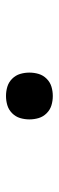

<svg xmlns="http://www.w3.org/2000/svg" viewBox="202 -390 196 640"><g transform="rotate(-90 300.0 -70.0)"><path d="M300 8Q284 8 269 3.5Q254 -1 242.5 -12.5Q231 -24 226.5 -39Q222 -54 222 -70Q222 -86 226.5 -101Q231 -116 242.5 -127.5Q254 -139 269 -143.5Q284 -148 300 -148Q316 -148 331 -143.5Q346 -139 357.5 -127.5Q369 -116 373.5 -101Q378 -86 378 -70Q378 -54 373.5 -39Q369 -24 357.5 -12.5Q346 -1 331 3.5Q316 8 300 8Z"/></g></svg>

Font: Iosevka Slab Extended
Style: Regular
Weight: 400
Width: 7
Monospace: yes
Designer: Belleve Invis
Foundry: Belleve Invis
Version: Version 11.1.1; ttfautohint (v1.8.3)